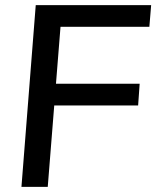

<svg xmlns="http://www.w3.org/2000/svg" viewBox="-20 -732 612 752"><path d="M185 -404H527L521 -319H177ZM167 0H64L120 -712H572L565 -627H217Z"/></svg>

Font: Muli SemiBold
Style: Italic
Weight: 600
Italic angle: -4.541°
Designer: Vernon Adams
Foundry: Vernon Adams
Version: Version 2.100; ttfautohint (v1.8.1.43-b0c9)